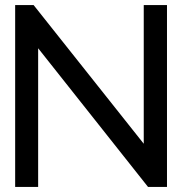

<svg xmlns="http://www.w3.org/2000/svg" viewBox="-20 -730 721 760"><path d="M40 10V-710H113L549 -161V-710H641V10H566L131 -539V10Z"/></svg>

Font: AtCorfu Sans
Style: AtCorfu Sans Regular
Weight: 400
Designer: Kostas Teopoulos
Foundry: Kostas Teopoulos
Version: Version 1.00 July 8, 2025, initial release